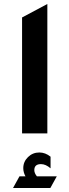

<svg xmlns="http://www.w3.org/2000/svg" viewBox="-20 -665 346 957"><path d="M90 0V-578L216 -645V0ZM45 272 77 214H107Q96 194 96 173Q96 141 119.5 118Q143 95 176 95Q206 95 232 116V174Q208 153 184 153Q151 153 151 183Q151 198 164 214H263L231 272Z"/></svg>

Font: Tajawal
Style: Bold
Weight: 700
Designer: Boutros Fonts
Foundry: Created by Boutros International 2017
Version: Version 1.700